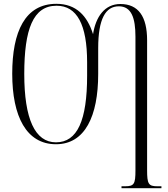

<svg xmlns="http://www.w3.org/2000/svg" viewBox="-20 -745 877 1005"><path d="M616 240H825V230H803C757 230 750 217 750 146V-534C750 -659 704 -724 610 -724C528 -724 481 -657 467 -566C437 -662 379 -725 275 -725C111 -725 44 -579 44 -359C44 -136 118 10 273 10C425 10 494 -137 494 -358V-493C494 -647 533 -712 602 -712C668 -712 689 -651 689 -553V147C689 218 682 230 635 230H616ZM273 0C163 0 107 -123 107 -358C107 -591 153 -715 276 -715C383 -715 436 -616 436 -419V-349C436 -115 385 0 273 0Z"/></svg>

Font: Noto Serif Display ExtraCondensed Light
Style: Regular
Weight: 300
Width: 2
Designer: Monotype Design Team
Foundry: Monotype Imaging Inc.
Version: Version 2.009